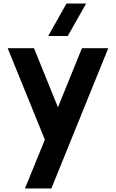

<svg xmlns="http://www.w3.org/2000/svg" viewBox="-20 -798 663 1097"><path d="M255.4 -592.3 359.9 -777.8H472.2L367.2 -592.3ZM122.6 278.8 236.3 0 23.9 -522.5H174.3L311 -185.1L448.2 -522.5H598.6L273.4 278.8Z"/></svg>

Font: Basically A Sans Serif
Style: Bold
Weight: 700
Designer: Hyung-Suk Kim
Foundry: Mental Design
Version: 1.000